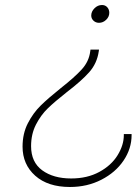

<svg xmlns="http://www.w3.org/2000/svg" viewBox="-20 -496 548 766"><path d="M416 -445Q416 -429 403.5 -417Q391 -405 375 -405Q362 -405 353 -413.5Q344 -422 344 -434Q344 -450 357 -463Q370 -476 387 -476Q400 -476 408 -467Q416 -458 416 -445ZM374 -291Q367 -243 336 -208Q305 -173 246 -128Q199 -91 171 -64Q143 -37 123.5 1Q104 39 104 87Q104 151 148.5 183.5Q193 216 264 216Q328 216 376 190Q424 164 449 123.5Q474 83 474 43V39H505V43Q505 97 473 144.5Q441 192 384.5 221Q328 250 259 250Q171 250 120.5 205Q70 160 70 89Q70 37 91 -4Q112 -45 142 -74.5Q172 -104 222 -144Q278 -188 306.5 -219.5Q335 -251 340 -291L341 -298H375Z"/></svg>

Font: Be Vietnam Thin
Style: Italic
Weight: 250
Italic angle: -9°
Designer: Gabriel Lam
Foundry: TypeRant
Version: Version 3.000